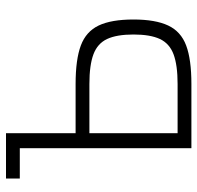

<svg xmlns="http://www.w3.org/2000/svg" viewBox="-29 -629 658 640"><g transform="rotate(-90 300.0 -309.0)"><path d="M126 0V-618H176V-15L145 -46H340Q403 -46 439 -59.5Q475 -73 490 -105Q505 -137 505 -193Q505 -249 490 -281Q475 -313 439 -326.5Q403 -340 340 -340H154V-386H340Q422 -386 468.5 -368.5Q515 -351 535 -309Q555 -267 555 -193Q555 -120 535 -77.5Q515 -35 468.5 -17.5Q422 0 340 0ZM25 -572V-618H176V-572Z"/></g></svg>

Font: Victor Mono Thin
Style: Regular
Weight: 100
Monospace: yes
Designer: Rune Bjørnerås
Version: Version 1.561;gftools[0.9.30]